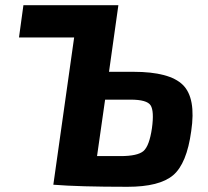

<svg xmlns="http://www.w3.org/2000/svg" viewBox="-20 -710 799 738"><path d="M399 -434H493Q632 -434 683 -383.5Q734 -333 715 -206Q698 -81 645.5 -36.5Q593 8 470 8Q282 8 185 0L265 -566H53L70 -690H435ZM353 -110H443Q509 -110 531.5 -129.5Q554 -149 564 -217Q573 -283 559 -305Q545 -327 482 -327H384Z"/></svg>

Font: Ezarion
Style: Bold Italic
Weight: 700
Italic angle: -8°
Designer: Natanael Gama
Version: Version 1.001;PS 001.001;hotconv 1.0.70;makeotf.lib2.5.58329